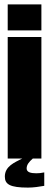

<svg xmlns="http://www.w3.org/2000/svg" viewBox="-20 -720 223 872"><path d="M15 -582H168V-700H15ZM181 63C167 66 156 67 145 67C119 67 101 62 101 45C101 28 112 15 129 0H168V-552H15V0H81C46 18 2 35 2 82C2 117 25 132 107 132C132 132 159 128 181 124Z"/></svg>

Font: Queering Heavy
Style: Bold
Weight: 900
Designer: Adam Naccarato
Foundry: adamnac
Version: Version 2.000;hotconv 1.0.109;makeotfexe 2.5.65596